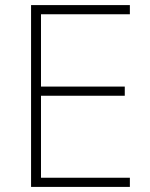

<svg xmlns="http://www.w3.org/2000/svg" viewBox="-20 -734 591 754"><path d="M490 0H102V-714H490V-678H141V-394H470V-358H141V-36H490Z"/></svg>

Font: Noto Sans Hebrew ExtraLight
Style: Regular
Weight: 250
Designer: Monotype Design Team
Foundry: Monotype Imaging Inc.
Version: Version 2.003